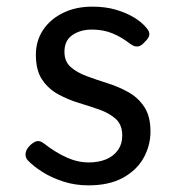

<svg xmlns="http://www.w3.org/2000/svg" viewBox="-20 -539 519 578"><path d="M246 19Q206 19 170.5 7.5Q135 -4 107.5 -21.5Q80 -39 63 -57Q56 -65 57 -77Q58 -89 71 -102Q82 -112 91 -114Q100 -116 111 -108Q147 -80 180.5 -65Q214 -50 247 -50Q276 -50 298.5 -59Q321 -68 334.5 -86.5Q348 -105 348 -131Q348 -163 329 -180.5Q310 -198 280.5 -208.5Q251 -219 218 -229Q185 -239 155.5 -255Q126 -271 107 -299Q88 -327 88 -374Q88 -416 109.5 -448.5Q131 -481 169.5 -500Q208 -519 258 -519Q297 -519 328 -510Q359 -501 382.5 -487Q406 -473 420 -456Q431 -444 429.5 -434Q428 -424 416 -413Q405 -400 394.5 -399Q384 -398 372 -407Q345 -428 317.5 -439Q290 -450 257 -450Q222 -450 198 -433.5Q174 -417 174 -383Q174 -354 192.5 -337.5Q211 -321 240.5 -310Q270 -299 303.5 -288.5Q337 -278 366.5 -261.5Q396 -245 414.5 -217Q433 -189 433 -143Q433 -101 412.5 -64Q392 -27 350.5 -4Q309 19 246 19Z"/></svg>

Font: Playwrite NG Modern
Style: Regular
Weight: 400
Designer: Veronika Burian, José Scaglione
Foundry: TypeTogether
Version: Version 1.002